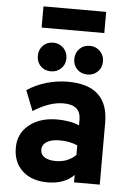

<svg xmlns="http://www.w3.org/2000/svg" viewBox="-61 -951 689 1007"><g transform="rotate(5 284.0 -447.0)"><path d="M228.5 12Q144 12 95.2 -33Q46.5 -78 46.5 -154.5Q46.5 -229.5 103 -275.2Q159.5 -321 251 -321Q283.5 -321 314.2 -315.5Q345 -310 366.5 -300V-330.5Q366.5 -408 276 -408Q201.5 -408 117 -353.5L75 -460Q120.5 -490.5 176.2 -506.8Q232 -523 289.5 -523Q502 -523 502 -325.5V0H366.5V-39Q316 12 228.5 12ZM262.5 -103Q323 -103 366.5 -144V-195Q324 -213 273.5 -213Q230 -213 205.2 -197.8Q180.5 -182.5 180.5 -155Q180.5 -130.5 202 -116.8Q223.5 -103 262.5 -103ZM387.5 -569.5Q354 -569.5 332.8 -590.8Q311.5 -612 311.5 -644.5Q311.5 -677 332.8 -698.8Q354 -720.5 387.5 -720.5Q419 -720.5 440.8 -698.8Q462.5 -677 462.5 -644.5Q462.5 -612 440.8 -590.8Q419 -569.5 387.5 -569.5ZM194.5 -569.5Q161.5 -569.5 140.5 -590.8Q119.5 -612 119.5 -644.5Q119.5 -677 140.5 -698.8Q161.5 -720.5 194.5 -720.5Q226.5 -720.5 248.2 -698.8Q270 -677 270 -644.5Q270 -612 248.2 -590.8Q226.5 -569.5 194.5 -569.5ZM126.5 -794V-905.5H456.5V-794Z"/></g></svg>

Font: Overpass ExtraBold
Style: Regular
Weight: 800
Designer: Delve Withrington, Dave Bailey, Thomas Jockin
Foundry: Delve Fonts LLC
Version: Version 4.000; ttfautohint (v1.8.3)